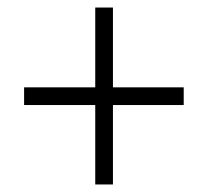

<svg xmlns="http://www.w3.org/2000/svg" viewBox="-20 -608 554 510"><path d="M280 -376V-588H233V-376H44V-329H233V-118H280V-329H468V-376Z"/></svg>

Font: Noto Sans Ethiopic SemiCondensed Light
Style: Regular
Weight: 300
Width: 4
Designer: Monotype Design Team
Foundry: Monotype Imaging Inc.
Version: Version 2.102